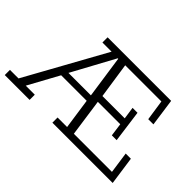

<svg xmlns="http://www.w3.org/2000/svg" viewBox="-106 -854 1126 1126"><g transform="rotate(45 456.5 -291.5)"><path d="M-8 0V-43H63L338 -540H262V-583H789L813 -412H770L751 -540H451L484 -318H669L658 -394H699L726 -194H686L675 -275H489L522 -43H838L819 -176H862L887 0H387V-43H466L437 -244L456 -233H217L235 -248L123 -43H198V0ZM239 -258 232 -273H445L435 -262L395 -538H391Z"/></g></svg>

Font: Rokkitt Light
Style: Regular
Weight: 300
Version: Version 3.103